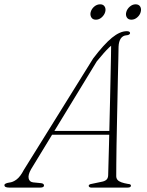

<svg xmlns="http://www.w3.org/2000/svg" viewBox="-48 -848 666 868"><path d="M92.5 -83Q78 -57.5 81.5 -41.5Q85 -25.5 102 -23.5L137 -20Q144 -19.5 147.5 -16.5Q151 -13.5 151 -9.5Q151 -5 146.8 -2.5Q142.5 0 134.5 0H-7Q-17.5 0 -22.8 -2.8Q-28 -5.5 -28 -11Q-28 -15.5 -22.2 -18.2Q-16.5 -21 -7 -22.5Q10.5 -24 27.2 -36.8Q44 -49.5 59.5 -79.5L373 -583.5Q422 -648 458.2 -677.5Q494.5 -707 525 -707Q532.5 -707 536.2 -704.8Q540 -702.5 540 -698.5Q540 -695 536 -692Q532 -689 524 -688.5Q507.5 -687.5 498.2 -674.2Q489 -661 488 -637Q488 -618.5 487 -582.5Q486 -546.5 485 -499Q484 -451.5 483 -398.2Q482 -345 480.8 -291.8Q479.5 -238.5 478.8 -190.8Q478 -143 477.8 -106.8Q477.5 -70.5 477.5 -52Q477.5 -42 483.2 -35Q489 -28 501 -23.8Q513 -19.5 530.5 -16.5Q544 -16 544 -8.5Q544 -5 540.5 -2.5Q537 0 529 0H364Q360 0 356.5 -2.2Q353 -4.5 353 -8Q353 -11 356 -13.2Q359 -15.5 363 -16L410.5 -26Q425 -28.5 432.8 -35.2Q440.5 -42 441 -55.5Q441.5 -74 442.5 -110.5Q443.5 -147 444.8 -195.2Q446 -243.5 447.2 -297.8Q448.5 -352 449.8 -406.5Q451 -461 452 -509.8Q453 -558.5 453.8 -596.2Q454.5 -634 454.5 -653.5L462.5 -648.5Q456.5 -644 445.5 -633.5Q434.5 -623 420.5 -607.2Q406.5 -591.5 389.5 -570.5ZM174 -239 188 -256H467L465 -239ZM385.5 -759Q371 -759 364.8 -769.5Q358.5 -780 362 -793.5Q366 -808 378 -818.2Q390 -828.5 405 -828.5Q419 -828.5 425.2 -818.2Q431.5 -808 427.5 -793.5Q423.5 -780 411.8 -769.5Q400 -759 385.5 -759ZM546 -759Q531.5 -759 525.2 -769.5Q519 -780 523 -794Q527 -808 539 -818.2Q551 -828.5 565 -828.5Q579.5 -828.5 585.8 -818.2Q592 -808 588 -793.5Q584.5 -780 572.5 -769.5Q560.5 -759 546 -759Z"/></svg>

Font: Fraunces Thin
Style: Italic
Weight: 250
Italic angle: -16°
Version: Version 1.000;[b76b70a41]